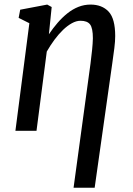

<svg xmlns="http://www.w3.org/2000/svg" viewBox="-20 -586 597 860"><path d="M309.5 255 385.5 -302Q389.5 -333.5 392.5 -362.5Q395.5 -391.5 396 -414.5Q396 -460 383.5 -476.5Q371 -493 340.5 -493Q322 -493 302 -482Q282 -471 262.2 -452Q242.5 -433 224 -408Q205.5 -383 189.5 -355L143.5 0H49L111.5 -482L63.5 -506L70.5 -542.5L191.5 -565.5L211.5 -554.5L199 -432.5Q217.5 -460 238.2 -484Q259 -508 282.2 -526.5Q305.5 -545 331.2 -555.2Q357 -565.5 385.5 -565.5Q437 -565.5 466.5 -534Q496 -502.5 496 -424.5Q496 -401 492.2 -370.8Q488.5 -340.5 483 -303L404 255Z"/></svg>

Font: Merriweather 24pt SemiCondensed
Style: Italic
Weight: 400
Width: 4
Italic angle: -7.8°
Designer: Eben Sorkin
Foundry: Eben Sorkin
Version: Version 2.101